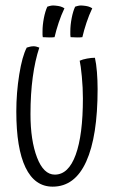

<svg xmlns="http://www.w3.org/2000/svg" viewBox="-20 -688 426 718"><path d="M177 10Q110 10 75.5 -61.5Q41 -133 41 -271Q41 -341 52 -409.5Q63 -478 80 -510Q86 -512 92.5 -513.5Q99 -515 106 -515Q111 -515 116.5 -513.5Q122 -512 127 -510Q111 -462 102.5 -399.5Q94 -337 94 -261Q94 -163 118.5 -99Q143 -35 185 -35Q236 -35 263 -109Q290 -183 290 -320Q290 -360 286 -402Q282 -444 278 -461Q289 -466 305.5 -469Q322 -472 335 -472Q340 -450 342.5 -418.5Q345 -387 345 -355Q345 -178 302.5 -84Q260 10 177 10ZM187 -667Q198 -666 205.5 -664Q213 -662 221 -657Q209 -632 199.5 -603.5Q190 -575 184 -549Q177 -548 164.5 -548Q152 -548 140 -549Q139 -553 139 -557.5Q139 -562 139 -571Q139 -594 144 -620Q149 -646 157 -663Q166 -666 172 -667Q178 -668 187 -667ZM291 -667Q302 -666 309.5 -664Q317 -662 325 -657Q313 -632 303.5 -603.5Q294 -575 288 -549Q281 -548 268.5 -548Q256 -548 244 -549Q243 -553 243 -557.5Q243 -562 243 -571Q243 -594 248 -620Q253 -646 261 -663Q270 -666 276 -667Q282 -668 291 -667Z"/></svg>

Font: Atma Light
Style: Regular
Weight: 300
Designer: Gregori Vincens, Jeremie Hornus, Riccardo Olocco, Yoann Minet.
Foundry: black foundry
Version: Version 1.102;PS 1.100;hotconv 1.0.86;makeotf.lib2.5.63406